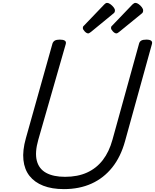

<svg xmlns="http://www.w3.org/2000/svg" viewBox="-20 -1289 1072 1328"><path d="M422 19Q339 19 279 -4.5Q219 -28 184 -72.5Q149 -117 142 -182.5Q135 -248 159 -333L343 -988Q348 -1002 359.5 -1008.5Q371 -1015 394 -1015Q417 -1015 428 -1008Q439 -1001 435 -985L245 -323Q220 -235 234.5 -178Q249 -121 299 -93.5Q349 -66 430 -66Q517 -66 582 -95.5Q647 -125 691 -182Q735 -239 758 -323L942 -988Q946 -1002 957.5 -1008.5Q969 -1015 992 -1015Q1039 -1015 1031 -985L845 -313Q815 -204 756 -130.5Q697 -57 613 -19Q529 19 422 19ZM590 -1058Q579 -1058 566 -1071.5Q553 -1085 553 -1095Q553 -1099 554 -1103Q555 -1107 562 -1113L701 -1258Q706 -1263 710.5 -1266Q715 -1269 721 -1269Q731 -1269 743.5 -1260Q756 -1251 765.5 -1239Q775 -1227 775 -1217Q775 -1210 772.5 -1204.5Q770 -1199 760 -1192L609 -1068Q603 -1064 598.5 -1061Q594 -1058 590 -1058ZM785 -1058Q774 -1058 761 -1071.5Q748 -1085 748 -1095Q748 -1099 749 -1103Q750 -1107 757 -1113L896 -1258Q902 -1263 906.5 -1266Q911 -1269 917 -1269Q927 -1269 939.5 -1260Q952 -1251 961 -1239Q970 -1227 970 -1217Q970 -1210 968 -1204.5Q966 -1199 955 -1191L804 -1068Q799 -1064 794 -1061Q789 -1058 785 -1058Z"/></svg>

Font: Playwrite TZ
Style: Regular
Weight: 400
Designer: Veronika Burian, José Scaglione
Foundry: TypeTogether
Version: Version 1.002